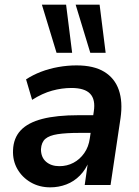

<svg xmlns="http://www.w3.org/2000/svg" viewBox="-20 -795 598 825"><path d="M196 10Q149 10 112 -11.5Q75 -33 54.5 -69Q34 -105 36 -150Q38 -202 69 -235Q100 -268 161.5 -284Q223 -300 318 -300H394L383 -224H321Q264 -224 228 -218.5Q192 -213 175 -198.5Q158 -184 156 -154Q156 -119 178 -100Q200 -81 235 -81Q268 -81 295.5 -95.5Q323 -110 342 -137Q361 -164 366 -201L383 -316Q391 -367 367.5 -392Q344 -417 287 -417Q246 -417 204 -405.5Q162 -394 118 -366L92 -454Q121 -473 156 -486.5Q191 -500 230.5 -507Q270 -514 309 -514Q383 -514 428 -486.5Q473 -459 490.5 -408.5Q508 -358 498 -288L455 0H344L359 -105H364Q349 -67 323.5 -41Q298 -15 265 -2.5Q232 10 196 10ZM368 -568 305 -775H408L434 -568ZM223 -568 160 -775H264L290 -568Z"/></svg>

Font: Nunitoga
Style: Bold Italic
Weight: 700
Italic angle: -9°
Designer: Vernon Adams
Foundry: Vernon Adams
Version: Version 1.0